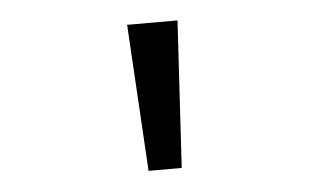

<svg xmlns="http://www.w3.org/2000/svg" viewBox="-34 -827 668 404"><g transform="rotate(-5 300.0 -625.0)"><path d="M265 -470H335L353.2 -780H246.8Z"/></g></svg>

Font: CommitMonoV143 ExtLt
Style: Regular
Weight: 200
Monospace: yes
Designer: Eigil Nikolajsen
Foundry: Eigil Nikolajsen
Version: Version 1.143